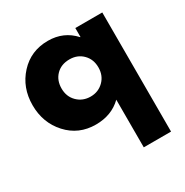

<svg xmlns="http://www.w3.org/2000/svg" viewBox="-179 -673 1040 1079"><g transform="rotate(-30 341.5 -134.0)"><path d="M278 -528Q380 -528 446 -455H448V-513H623V260H446V-49Q380 15 278 15Q167 15 95 -64Q23 -143 23 -257Q23 -371 95 -449.5Q167 -528 278 -528ZM331 -136Q381 -136 415.5 -170Q450 -204 450 -257Q450 -309 416.5 -343Q383 -377 331 -377Q277 -377 244 -343.5Q211 -310 211 -257Q211 -204 245.5 -170Q280 -136 331 -136Z"/></g></svg>

Font: Hussar
Style: BoldWeb
Weight: 700
Foundry: Cannot Into Space Fonts
Version: Version 2.00